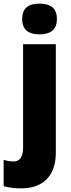

<svg xmlns="http://www.w3.org/2000/svg" viewBox="-66 -796 388 1056"><path d="M56 -691C56 -629 95 -607 151 -607C207 -607 247 -629 247 -691C247 -755 208 -776 151 -776C94 -776 56 -755 56 -691ZM50 240C184 240 241 157 241 45V-553H61V15C61 74 38 92 8 92C-11 92 -27 89 -46 83V228C-20 236 20 240 50 240Z"/></svg>

Font: Noto Sans Thai Looped SemiCondensed Black
Style: Regular
Weight: 900
Width: 4
Designer: Sasikarn Vongin, Ben Mitchell
Foundry: The Fontpad Ltd
Version: Version 1.001